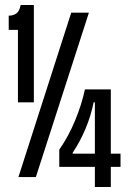

<svg xmlns="http://www.w3.org/2000/svg" viewBox="-20 -711 523 771"><path d="M52 -300V-591H15V-648Q32 -648 45 -656.5Q58 -665 63 -691H116V-300ZM54 0 266 -660H337L124 0ZM218 -41V-110Q255 -163 281.5 -227Q308 -291 321 -352H425V-94H464V-41H425V40H361V-41ZM272 -94H361V-300H356Q345 -245 323 -193Q301 -141 272 -98Z"/></svg>

Font: Bricolage Grotesque 48pt Condensed Light
Style: Regular
Weight: 300
Width: 3
Designer: Mathieu Triay
Foundry: Atelier Triay
Version: Version 1.000; ttfautohint (v1.8.4.7-5d5b);gftools[0.9.32]